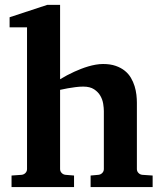

<svg xmlns="http://www.w3.org/2000/svg" viewBox="-20 -760 666 780"><path d="M348.1 0V-46.9L379.9 -49.8Q389.2 -50.8 395.5 -57.4Q401.9 -64 401.9 -73.2V-309.1Q401.9 -321.3 399.2 -338.4Q396.5 -355.5 387.7 -370.8Q378.9 -386.2 362.3 -397.2Q345.7 -408.2 317.9 -408.2Q302.7 -408.2 286.4 -406Q270 -403.8 255.9 -401.4Q239.7 -398.4 224.1 -395V-73.2Q224.1 -64 230.5 -57.4Q236.8 -50.8 246.1 -49.8L280.8 -46.9V0H26.9V-46.9L67.9 -49.8Q77.1 -50.8 83.5 -57.4Q89.8 -64 89.8 -73.2V-648.9H19V-689.9L171.9 -740.2H224.1V-438Q252 -455.1 282.2 -468.8Q294.9 -474.6 309.3 -480.2Q323.7 -485.8 338.6 -490.2Q353.5 -494.6 368.9 -497.3Q384.3 -500 398.9 -500Q428.2 -500 450 -492.4Q471.7 -484.9 487.1 -472.4Q502.4 -460 512 -443.6Q521.5 -427.2 526.9 -409.7Q532.2 -392.1 534.2 -374.8Q536.1 -357.4 536.1 -342.8V-73.2Q536.1 -64 542.5 -57.4Q548.8 -50.8 558.1 -49.8L600.1 -46.9V0Z"/></svg>

Font: Charis SIL Eur
Style: Bold
Weight: 700
Foundry: SIL International
Version: Version 5.000